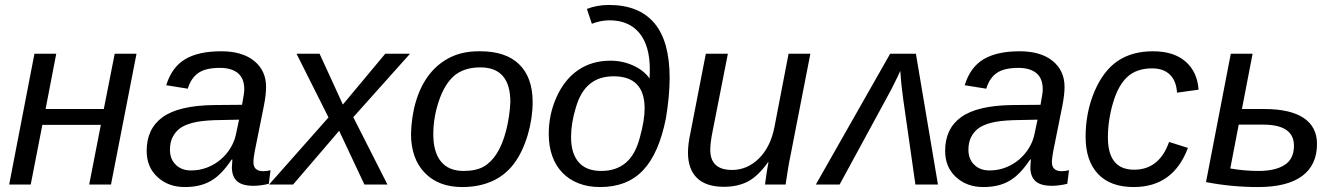

<svg xmlns="http://www.w3.org/2000/svg" viewBox="-20 -745 5395 775"><path d="M207 -528 164 -305H399L443 -528H531L428 0H340L387 -241H151L104 0H17L119 -528Z M1003 5Q957 5 936.5 -14Q916 -33 916 -70L918 -101H915Q895 -71 874.5 -49.5Q854 -28 831.5 -15Q809 -2 783 4Q757 10 726 10Q659 10 615 -31Q572 -71 572 -136Q572 -226 637 -272.5Q702 -319 843 -321L957 -322Q966 -370 966 -384Q966 -429 940 -450Q914 -471 868 -471Q810 -471 780.5 -450.5Q751 -430 738 -387L651 -401Q673 -473 726.5 -505.5Q780 -538 873 -538Q958 -538 1006 -499Q1054 -460 1054 -394Q1054 -363 1045 -317L1008 -133Q1006 -121 1004.5 -110.5Q1003 -100 1003 -90Q1003 -54 1043 -54Q1057 -54 1072 -58L1065 -3Q1031 5 1003 5ZM945 -262 848 -260Q790 -258 756.5 -249Q723 -240 705 -226Q687 -212 676.5 -191Q666 -170 666 -140Q666 -103 689.5 -80Q713 -57 751 -57Q786 -57 816.5 -69Q847 -81 870.5 -101Q894 -121 910 -147Q926 -173 932 -201Z M1451 0 1349 -217 1163 0H1066L1306 -271L1177 -528H1270L1364 -323L1535 -528H1635L1406 -272L1544 0Z M2130 -333Q2130 -301 2125 -267.5Q2120 -234 2110.5 -201.5Q2101 -169 2087 -139Q2073 -109 2055 -85Q2019 -37 1966 -13.5Q1913 10 1846 10Q1750 10 1694.5 -47.5Q1639 -105 1639 -205Q1641 -278 1660 -339.5Q1679 -401 1713.5 -445Q1748 -489 1797.5 -513.5Q1847 -538 1912 -538H1919Q2022 -538 2076 -485Q2130 -432 2130 -333ZM2040 -333Q2040 -473 1919 -473Q1853 -473 1813 -439Q1774 -405 1751 -336Q1729 -270 1729 -203Q1729 -131 1760 -93Q1791 -55 1851 -55Q1901 -55 1931.5 -72Q1962 -89 1985 -125Q2008 -161 2022.5 -216.5Q2037 -272 2040 -333Z M2402 10Q2354 10 2315.5 -5Q2277 -20 2250 -48Q2223 -76 2209 -115.5Q2195 -155 2195 -204Q2195 -283 2226 -352Q2258 -424 2313.5 -462Q2369 -500 2444 -500Q2493 -500 2536 -480.5Q2579 -461 2602 -428L2603 -464Q2603 -561 2560.5 -612Q2518 -663 2440 -663Q2405 -663 2369 -649L2349 -709Q2390 -725 2438 -725Q2559 -725 2621 -652Q2683 -579 2683 -430Q2683 -359 2668 -268Q2640 -126 2576 -58Q2512 10 2402 10ZM2407 -55Q2467 -55 2506 -88Q2545 -121 2563 -191Q2582 -260 2582 -307Q2582 -437 2457 -437Q2399 -437 2362 -407Q2324 -377 2305 -313Q2285 -248 2285 -192Q2285 -126 2315.5 -90.5Q2346 -55 2407 -55Z M2918 -528 2856 -213Q2847 -169 2847 -140Q2847 -59 2935 -59Q2996 -59 3043 -105Q3090 -151 3106 -232L3163 -528H3251L3170 -113Q3165 -90 3160.5 -61.5Q3156 -33 3151 0H3068Q3068 -2 3069.5 -11.5Q3071 -21 3073 -37Q3078 -71 3082 -90H3080Q3040 -34 2999 -12.5Q2958 9 2902 9Q2830 9 2793.5 -26.5Q2757 -62 2757 -129Q2757 -163 2767 -209L2829 -528Z M3573 -528H3677L3766 0H3675L3626 -343Q3624 -360 3621 -382.5Q3618 -405 3616 -433L3614 -459L3602 -433Q3580 -387 3556 -344L3369 0H3273Z M4226 5Q4180 5 4159.5 -14Q4139 -33 4139 -70L4141 -101H4138Q4118 -71 4097.5 -49.5Q4077 -28 4054.5 -15Q4032 -2 4006 4Q3980 10 3949 10Q3882 10 3838 -31Q3795 -71 3795 -136Q3795 -226 3860 -272.5Q3925 -319 4066 -321L4180 -322Q4189 -370 4189 -384Q4189 -429 4163 -450Q4137 -471 4091 -471Q4033 -471 4003.5 -450.5Q3974 -430 3961 -387L3874 -401Q3896 -473 3949.5 -505.5Q4003 -538 4096 -538Q4181 -538 4229 -499Q4277 -460 4277 -394Q4277 -363 4268 -317L4231 -133Q4229 -121 4227.5 -110.5Q4226 -100 4226 -90Q4226 -54 4266 -54Q4280 -54 4295 -58L4288 -3Q4254 5 4226 5ZM4168 -262 4071 -260Q4013 -258 3979.5 -249Q3946 -240 3928 -226Q3910 -212 3899.5 -191Q3889 -170 3889 -140Q3889 -103 3912.5 -80Q3936 -57 3974 -57Q4009 -57 4039.5 -69Q4070 -81 4093.5 -101Q4117 -121 4133 -147Q4149 -173 4155 -201Z M4558 -60Q4659 -60 4699 -172L4775 -148Q4716 10 4556 10Q4462 10 4412 -43Q4362 -96 4362 -193Q4362 -290 4397 -374Q4433 -459 4491 -498.5Q4549 -538 4634 -538Q4718 -538 4765.5 -496.5Q4813 -455 4818 -383L4731 -371Q4728 -419 4702 -444Q4676 -469 4631 -469Q4569 -469 4532 -436Q4494 -402 4473 -331Q4452 -260 4452 -190Q4452 -60 4558 -60Z M5296 -164Q5296 -79 5236 -34.5Q5176 10 5058 10Q4951 10 4848 -10L4948 -528H5036L4993 -305H5082Q5188 -305 5242 -269Q5296 -233 5296 -164ZM4946 -65Q5002 -55 5061 -55Q5127 -55 5165 -79Q5203 -103 5203 -157Q5203 -242 5078 -242H4980Z"/></svg>

Font: Libra Sans Modern
Style: Italic
Weight: 400
Italic angle: -12°
Foundry: Stefan Peev, Context Ltd
Version: Version 1.000